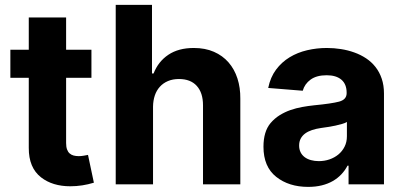

<svg xmlns="http://www.w3.org/2000/svg" viewBox="-20 -747 1633 778"><path d="M22 -545.5H96.6V-676.1H247.9V-545.5H350.5V-431.8H247.9V-167.6Q247.9 -152 251.6 -141.7Q255.3 -131.4 262.1 -125.4Q268.8 -119.3 278.2 -116.8Q287.6 -114.3 299 -114.3Q309.7 -114.3 320.3 -116.3Q331 -118.3 336.6 -119.3L360.4 -6.7Q337 0.4 313.2 4.1Q289.4 7.8 264.9 7.8Q192.8 7.8 146.3 -28.4Q96.2 -67.5 96.6 -147.7V-431.8H22Z M448.9 0V-727.3H595.9V-449.2H602.3Q621.1 -497.5 662.1 -525Q703.1 -552.6 765.3 -552.6Q811.4 -552.6 846.8 -537.1Q882.1 -521.7 906.1 -494.1Q930 -466.6 942.1 -429.2Q954.2 -391.7 953.8 -347.3V0H802.6V-320.3Q802.6 -371.1 777.3 -399Q752.1 -426.8 705.3 -426.8Q680 -426.8 660.5 -418.5Q641 -410.2 627.7 -395.4Q614.3 -380.7 607.4 -360.3Q600.5 -339.8 600.1 -315.3V0Z M1076.3 -248.2Q1092.7 -267.4 1113.3 -280.2Q1133.9 -293 1156.8 -301Q1179.7 -308.9 1204.2 -313.4Q1228.7 -317.8 1252.5 -320.3Q1323.5 -327.1 1354 -335.2Q1384.6 -343.4 1384.6 -369.3V-371.4Q1384.6 -405.9 1363.5 -424Q1342.3 -442.1 1303.6 -442.1Q1262.8 -442.1 1238.6 -424.5Q1214.5 -407 1206.7 -379.3L1066.8 -390.6Q1075.6 -433.9 1098.5 -464.7Q1121.4 -495.4 1153.6 -514.9Q1185.7 -534.4 1224.6 -543.5Q1263.5 -552.6 1304.3 -552.6Q1333.5 -552.6 1361.7 -548.1Q1389.9 -543.7 1415.7 -534.4Q1441.4 -525.2 1463.4 -510.7Q1485.4 -496.1 1501.6 -475.5Q1517.8 -454.9 1526.8 -428.1Q1535.9 -401.3 1535.9 -367.9V0H1392.4V-75.6H1388.1Q1378.2 -56.5 1363.3 -40.7Q1348.4 -24.9 1328.7 -13.5Q1308.9 -2.1 1283.9 4.1Q1258.9 10.3 1228.7 10.3Q1150.6 10.3 1099.1 -30.5Q1047.6 -71.4 1047.6 -152.3Q1047.6 -214.1 1076.3 -248.2ZM1192.1 -157.3Q1192.1 -142 1198 -130.1Q1203.8 -118.3 1214.5 -110.3Q1225.1 -102.3 1239.9 -98.2Q1254.6 -94.1 1272 -94.1Q1294.4 -94.1 1314.8 -101Q1335.2 -108 1351 -120.9Q1366.8 -133.9 1376.2 -152.5Q1385.7 -171.2 1385.7 -195V-252.8Q1379.3 -248.6 1366.5 -244.9Q1353.7 -241.1 1338.8 -237.9Q1323.9 -234.7 1308.4 -232.4Q1293 -230.1 1280.5 -228.3Q1260.7 -225.5 1244.3 -220Q1228 -214.5 1216.4 -206Q1204.9 -197.4 1198.5 -185.4Q1192.1 -173.3 1192.1 -157.3Z"/></svg>

Font: Inter P
Style: Bold
Weight: 700
Designer: Rasmus Andersson
Foundry: rsms
Version: Version 3.018;git-588b23468